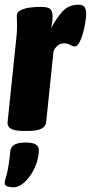

<svg xmlns="http://www.w3.org/2000/svg" viewBox="-21 -551 384 811"><path d="M76 2Q7 2 11 -35L46 -371Q48 -387 49.5 -406.5Q51 -426 51 -446Q51 -455 50.5 -464.5Q50 -474 50 -485Q50 -501 68 -509Q86 -517 109.5 -519.5Q133 -522 150 -522Q169 -522 182.5 -518Q196 -514 200 -495Q204 -476 195 -432Q215 -471 241.5 -501Q268 -531 311 -531Q330 -531 336.5 -520.5Q343 -510 343 -494Q343 -477 339 -453.5Q335 -430 328.5 -407.5Q322 -385 313.5 -370Q305 -355 295 -355Q285 -355 275 -361.5Q265 -368 249 -368Q234 -368 222 -358Q210 -348 205 -334L174 -35Q170 2 100 2ZM36 240Q22 240 10.5 236.5Q-1 233 -1 222Q-1 213 2.5 203.5Q6 194 11.5 168Q17 142 23 86Q24 70 39.5 60.5Q55 51 88 51Q143 51 143 82Q143 118 127 154.5Q111 191 86 215.5Q61 240 36 240Z"/></svg>

Font: Asap Condensed Condensed ExtraBold
Style: Italic
Weight: 800
Width: 3
Italic angle: -6°
Designer: Pablo Cosgaya
Foundry: Omnibus-Type
Version: Version 3.001; ttfautohint (v1.8.4.7-5d5b)